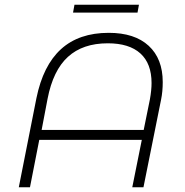

<svg xmlns="http://www.w3.org/2000/svg" viewBox="-20 -787 777 807"><path d="M664 -442Q664 -402 657 -368L583 0H536L576 -199H145L106 0H59L133 -374Q161 -512 236.5 -580.5Q312 -649 437 -649Q546 -649 605 -594.5Q664 -540 664 -442ZM617 -438Q617 -520 570 -562.5Q523 -605 433 -605Q328 -605 265.5 -548Q203 -491 180 -372L155 -241H584L610 -369Q617 -408 617 -438ZM293 -767H564L558 -734H287Z"/></svg>

Font: Montserrat Ace
Style: Light Italic
Weight: 300
Italic angle: -11.3°
Designer: Julieta Ulanovsky
Foundry: Julieta Ulanovsky
Version: Version 1